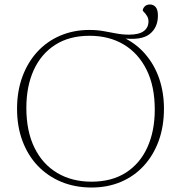

<svg xmlns="http://www.w3.org/2000/svg" viewBox="-20 -826 808 856"><path d="M387.5 -16Q478.5 -16 541.5 -56.5Q604.5 -97 637.2 -169.5Q670 -242 670 -337.5Q670 -441.5 633.5 -515Q597 -588.5 531.8 -627.5Q466.5 -666.5 379.5 -666.5Q289 -666.5 226 -626Q163 -585.5 130.2 -513.2Q97.5 -441 97.5 -345Q97.5 -241 133.8 -167.2Q170 -93.5 235.5 -54.8Q301 -16 387.5 -16ZM378.5 -692.5Q413 -692.5 442 -687.2Q471 -682 498.5 -676.8Q526 -671.5 555 -671.5Q599 -671.5 620.5 -687Q642 -702.5 642 -731Q642 -743.5 635.8 -754Q629.5 -764.5 623 -771Q616.5 -777.5 616.5 -779Q616.5 -788 625 -797Q633.5 -806 648.5 -806Q664 -806 674 -794.5Q684 -783 684 -756Q684 -703 646.8 -673.8Q609.5 -644.5 521.5 -656V-663Q584 -635 626.2 -586.5Q668.5 -538 689.8 -475.5Q711 -413 711 -341.5Q711 -262.5 687.5 -198Q664 -133.5 621 -86.8Q578 -40 518.8 -15Q459.5 10 388.5 10Q314.5 10 253.5 -15.2Q192.5 -40.5 148.2 -87Q104 -133.5 80 -198Q56 -262.5 56 -341Q56 -419.5 79.8 -484Q103.5 -548.5 146.5 -595.2Q189.5 -642 248.8 -667.2Q308 -692.5 378.5 -692.5Z"/></svg>

Font: Newsreader ExtraLight
Style: Regular
Weight: 250
Designer: Hugues Gentile
Foundry: Production Type
Version: Version 1.003